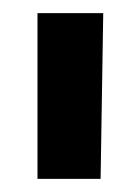

<svg xmlns="http://www.w3.org/2000/svg" viewBox="-20 -751 209 292"><path d="M137 -731Q136 -668 135 -605.5Q134 -543 133 -479H37V-731Z"/></svg>

Font: Josefin Sans Thin SemiBold
Style: Regular
Weight: 600
Version: Version 2.000